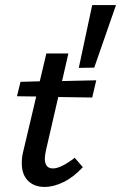

<svg xmlns="http://www.w3.org/2000/svg" viewBox="-20 -731 478 758"><path d="M162 -140Q157 -117 157 -105Q157 -66 189 -66Q220 -66 275 -108L307 -71Q271 -32 231.5 -12.5Q192 7 156 7Q115 7 90.5 -17.5Q66 -42 66 -87Q66 -110 71 -130L123 -350L47 -351L61 -408L137 -410L163 -520H250L225 -411L360 -414L344 -346L210 -348ZM291 -463 344 -711H438L352 -464Z"/></svg>

Font: Ysabeau Semibold
Style: Italic
Weight: 600
Italic angle: -12°
Designer: Christian Thalmann (Catharsis Fonts)
Version: Version 0.003